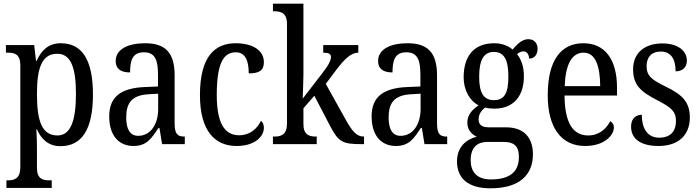

<svg xmlns="http://www.w3.org/2000/svg" viewBox="-20 -780 3788 1039"><path d="M15 237H260V196H247C212 196 180 188 180 129V34C180 -6 179 -48 177 -80H180C204 -25 244 11 307 11C421 11 483 -76 483 -269C483 -461 421 -546 309 -546C242 -546 203 -507 178 -450H175L165 -536H12V-495H23C60 -495 90 -486 90 -427V124C90 187 58 196 22 196H15ZM291 -47C205 -47 180 -129 180 -271C180 -410 205 -489 290 -489C363 -489 391 -415 391 -272C391 -129 363 -47 291 -47Z M702 10C774 10 800 -31 837 -87H843L857 0H980V-41H977C939 -41 925 -57 925 -113V-372C925 -499 871 -546 765 -546C672 -546 606 -513 606 -450C606 -408 633 -388 684 -388C684 -452 696 -497 759 -497C824 -497 835 -447 835 -373V-312L765 -309C634 -304 571 -256 571 -150C571 -41 628 10 702 10ZM728 -45C683 -45 663 -82 663 -144C663 -223 693 -265 785 -270L836 -273V-191C836 -106 794 -45 728 -45Z M1260 10C1364 10 1408 -45 1408 -88C1408 -107 1402 -118 1392 -126C1372 -84 1333 -48 1274 -48C1190 -48 1153 -123 1153 -266C1153 -445 1193 -497 1256 -497C1311 -497 1326 -445 1326 -383C1383 -383 1408 -398 1408 -444C1408 -510 1343 -546 1256 -546C1146 -546 1062 -479 1062 -265C1062 -70 1144 10 1260 10Z M1457 0H1694V-41H1690C1655 -41 1622 -49 1622 -108V-194L1681 -262L1765 -101C1812 -10 1834 0 1938 0H1950V-41H1947C1910 -41 1885 -72 1855 -125L1743 -326L1799 -401C1844 -460 1879 -495 1919 -495V-536H1729V-495C1757 -495 1771 -489 1771 -472C1771 -456 1762 -432 1725 -385L1618 -246C1618 -249 1622 -339 1622 -375V-760H1457V-719H1465C1500 -719 1533 -710 1533 -651V-113C1533 -50 1501 -41 1465 -41H1457Z M2122 10C2194 10 2220 -31 2257 -87H2263L2277 0H2400V-41H2397C2359 -41 2345 -57 2345 -113V-372C2345 -499 2291 -546 2185 -546C2092 -546 2026 -513 2026 -450C2026 -408 2053 -388 2104 -388C2104 -452 2116 -497 2179 -497C2244 -497 2255 -447 2255 -373V-312L2185 -309C2054 -304 1991 -256 1991 -150C1991 -41 2048 10 2122 10ZM2148 -45C2103 -45 2083 -82 2083 -144C2083 -223 2113 -265 2205 -270L2256 -273V-191C2256 -106 2214 -45 2148 -45Z M2634 239C2791 239 2864 167 2864 54C2864 -26 2823 -91 2719 -91H2627C2588 -91 2570 -104 2570 -134C2570 -164 2588 -185 2605 -198C2617 -194 2641 -192 2655 -192C2763 -192 2815 -265 2815 -365C2815 -425 2799 -460 2778 -487C2789 -496 2799 -502 2814 -502C2832 -502 2843 -483 2843 -463C2875 -463 2889 -488 2889 -516C2889 -544 2873 -568 2839 -568C2800 -568 2770 -530 2754 -512C2732 -531 2697 -546 2655 -546C2544 -546 2489 -476 2489 -361C2489 -295 2520 -235 2570 -210C2534 -186 2509 -157 2509 -117C2509 -74 2535 -52 2560 -40C2504 -27 2453 15 2453 93C2453 185 2513 239 2634 239ZM2653 -238C2597 -238 2573 -278 2573 -364C2573 -454 2597 -499 2652 -499C2709 -499 2731 -456 2731 -365C2731 -277 2710 -238 2653 -238ZM2636 191C2557 191 2527 146 2527 87C2527 8 2573 -12 2618 -12H2705C2759 -12 2788 8 2788 69C2788 137 2754 191 2636 191Z M3146 10C3253 10 3302 -50 3302 -90C3302 -108 3292 -119 3282 -124C3261 -83 3222 -47 3163 -47C3081 -47 3036 -114 3035 -263H3319V-305C3319 -463 3250 -546 3137 -546C3014 -546 2944 -452 2944 -264C2944 -90 3017 10 3146 10ZM3228 -314H3036C3040 -430 3074 -495 3138 -495C3203 -495 3227 -422 3228 -314Z M3544 10C3649 10 3713 -47 3713 -144C3713 -228 3672 -268 3583 -311C3508 -348 3479 -368 3479 -422C3479 -469 3504 -501 3556 -501C3608 -501 3636 -464 3636 -394C3675 -394 3697 -417 3697 -452C3697 -502 3653 -545 3564 -545C3470 -545 3406 -495 3406 -405C3406 -320 3446 -284 3540 -236C3615 -197 3638 -175 3638 -126C3638 -69 3608 -35 3547 -35C3481 -35 3453 -89 3453 -159C3426 -159 3395 -143 3395 -95C3395 -25 3452 10 3544 10Z"/></svg>

Font: Noto Serif Lao Cond
Style: Regular
Weight: 400
Width: 3
Designer: Monotype Design Team
Foundry: Monotype Imaging Inc.
Version: Version 2.004